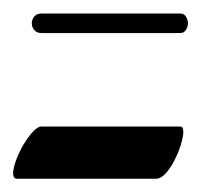

<svg xmlns="http://www.w3.org/2000/svg" viewBox="-67 -214 301 287"><path d="M-41.5 53.2Q-47.4 53.2 -47.4 44.9Q-47.4 37.6 -43 25.6Q-38.6 13.7 -32 2.4Q-25.4 -8.8 -18.1 -16.8Q-10.7 -24.9 -4.9 -24.9H202.6Q207 -24.9 207 -17.1Q207 -9.8 203.4 2.2Q199.7 14.2 193.8 25.6Q188 37.1 180.7 45.2Q173.3 53.2 166 53.2ZM-4.9 -164.6Q-12.2 -164.6 -15.9 -169.2Q-19.5 -173.8 -19.5 -179.2Q-19.5 -184.6 -15.9 -189.2Q-12.2 -193.8 -4.9 -193.8H202.6Q208 -193.8 210.9 -189.2Q213.9 -184.6 213.9 -179.2Q213.9 -173.8 210.9 -169.2Q208 -164.6 202.6 -164.6Z"/></svg>

Font: XB Kayhan Sayeh
Style: Regular
Weight: 700
Designer: Behnam
Foundry: Irmug
Version: Version 7.300 2009